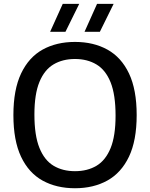

<svg xmlns="http://www.w3.org/2000/svg" viewBox="-20 -967 778 996"><path d="M369 9.5Q273 9.5 201 -30.2Q129 -70 89.2 -154Q49.5 -238 49.5 -370Q49.5 -502 89.5 -586Q129.5 -670 201.2 -709.8Q273 -749.5 369 -749.5Q465.5 -749.5 537.5 -709.5Q609.5 -669.5 649.2 -585.8Q689 -502 689 -370Q689 -238 649 -154.2Q609 -70.5 537 -30.5Q465 9.5 369 9.5ZM369 -79Q433.5 -79 480.8 -107.2Q528 -135.5 553.8 -198.8Q579.5 -262 579.5 -367Q579.5 -475.5 553.8 -539.8Q528 -604 480.5 -632.5Q433 -661 369 -661Q305 -661 257.8 -633Q210.5 -605 184.5 -541.8Q158.5 -478.5 158.5 -373Q158.5 -264.5 184.5 -200Q210.5 -135.5 257.8 -107.2Q305 -79 369 -79ZM418.5 -802 483.5 -947H569.5L498 -802ZM240 -802 305.5 -947H391L319.5 -802Z"/></svg>

Font: Encode Sans Md
Style: Regular
Weight: 500
Designer: Multiple Designers
Foundry: Impallari Type
Version: Version 3.002; ttfautohint (v1.8.3) -l 8 -r 50 -G 200 -x 14 